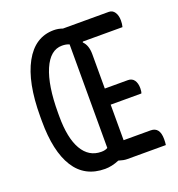

<svg xmlns="http://www.w3.org/2000/svg" viewBox="-130 -815 860 929"><g transform="rotate(-20 300.0 -350.0)"><path d="M249 -708Q272 -708 294 -700H530Q549 -700 560 -683.5Q571 -667 571 -641Q571 -632 570 -623.5Q569 -615 567 -608H363L361 -604Q385 -581 385 -535V-358H504Q525 -358 536 -342.5Q547 -327 547 -301Q547 -284 543 -275H385V-92H524Q571 -92 571 -30Q571 -22 570.5 -14Q570 -6 569 0H370Q361 0 350.5 -2Q340 -4 327 -8Q289 8 254 8Q150 8 97.5 -75Q45 -158 45 -314V-338Q45 -513 98.5 -610.5Q152 -708 249 -708ZM132 -307Q132 -195 166.5 -135.5Q201 -76 265 -76Q286 -76 298 -84V-617Q282 -624 261 -624Q200 -624 166 -545Q132 -466 132 -325Z"/></g></svg>

Font: Recursive Mn Csl St
Style: Regular
Weight: 400
Monospace: yes
Version: Version 1.079;hotconv 1.0.112;makeotfexe 2.5.65598; ttfautoh